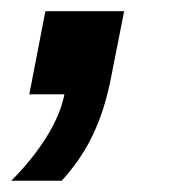

<svg xmlns="http://www.w3.org/2000/svg" viewBox="-30 -169 328 344"><path d="M169.4 -32.2Q158.2 26.4 137.2 71Q116.2 115.7 80.6 154.8H-9.8Q28.3 116.7 53.5 76.2Q78.6 35.6 85.4 0H22.5L51.3 -148.9H192.4Z"/></svg>

Font: Arimo
Style: Bold Italic
Weight: 700
Italic angle: -12°
Designer: Steve Matteson
Foundry: Monotype Imaging Inc.
Version: Version 1.33